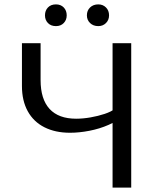

<svg xmlns="http://www.w3.org/2000/svg" viewBox="-20 -855 724 875"><path d="M493 0V-658H578V0ZM299 -250Q232 -250 182.5 -275Q133 -300 106.5 -348Q80 -396 80 -463V-658H165V-490Q165 -403 206 -358.5Q247 -314 327 -314Q358 -314 392.5 -320Q427 -326 457 -336Q487 -346 503 -359L543 -328Q516 -304 475 -286Q434 -268 387.5 -259Q341 -250 299 -250ZM235 -736Q212 -736 198.5 -750Q185 -764 185 -785Q185 -807 198.5 -821Q212 -835 235 -835Q257 -835 270.5 -821Q284 -807 284 -785Q284 -764 270.5 -750Q257 -736 235 -736ZM428 -736Q405 -736 390.5 -750Q376 -764 376 -785Q376 -807 390.5 -821Q405 -835 428 -835Q449 -835 463 -821Q477 -807 477 -785Q477 -764 463 -750Q449 -736 428 -736Z"/></svg>

Font: Ysabeau Office Medium
Style: Regular
Weight: 500
Designer: Christian Thalmann (Catharsis Fonts)
Version: Version 2.001;gftools[0.9.30]; featfreeze: tnum,lnum,ss02